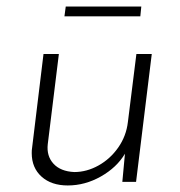

<svg xmlns="http://www.w3.org/2000/svg" viewBox="-20 -556 549 587"><path d="M444 -391 396 0H354L362 -86Q337 -44 288.5 -16.5Q240 11 187 11Q137 11 107 -16Q77 -43 77 -88Q77 -98 78 -103L113 -391H160L126 -115Q122 -79 143.5 -55.5Q165 -32 207 -30Q245 -30 281 -50Q317 -70 341.5 -105Q366 -140 371 -183L397 -391ZM412 -536 409 -506H177L181 -536Z"/></svg>

Font: Josefin Sans Light
Style: Italic
Weight: 300
Italic angle: -7°
Designer: Santiago Orozco
Foundry: Typemade
Version: Version 2.000